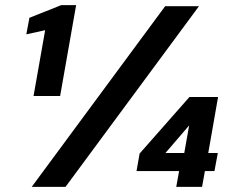

<svg xmlns="http://www.w3.org/2000/svg" viewBox="-20 -724 907 744"><path d="M110 -352 155 -607 82 -591 94 -655 217 -704H275L213 -352ZM103 0 620 -700H751L234 0ZM663 0 674 -61H509L521 -129L714 -348H825L787 -131H824L811 -61H774L763 0ZM621 -131H694L713 -238Z"/></svg>

Font: DM Sans 12pt
Style: Bold Italic
Weight: 700
Italic angle: -10°
Version: Version 4.004;gftools[0.9.30]